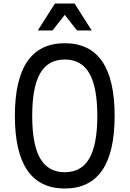

<svg xmlns="http://www.w3.org/2000/svg" viewBox="-20 -1062 740 1097"><path d="M350 15Q65 15 65 -400Q65 -815 350 -815Q635 -815 635 -400Q635 15 350 15ZM350 -78Q445 -78 490.5 -157Q536 -236 536 -400Q536 -564 490.5 -643Q445 -722 350 -722Q255 -722 209.5 -643Q164 -564 164 -400Q164 -236 209.5 -157Q255 -78 350 -78ZM196 -888 294 -1042H406L504 -888H420L350 -977L280 -888Z"/></svg>

Font: Martian Mono Light
Style: Regular
Weight: 300
Monospace: yes
Designer: Roman Shamin
Foundry: Evil Martians
Version: Version 1.000; ttfautohint (v1.8.4.7-5d5b)